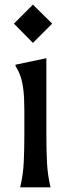

<svg xmlns="http://www.w3.org/2000/svg" viewBox="-20 -808 290 828"><path d="M122 -788 205 -706 122 -623 40 -706ZM85 -222V-330Q85 -384 81 -418.5Q77 -453 69 -477Q61 -501 47 -523V-529L180 -557V-222Q180 -166 182.5 -110Q185 -54 198 0H67Q80 -54 82.5 -110Q85 -166 85 -222Z"/></svg>

Font: Faculty Glyphic
Style: Regular
Weight: 400
Designer: Koto Studio, Dylan Young
Foundry: Koto Studio
Version: Version 1.004; ttfautohint (v1.8.4.7-5d5b)